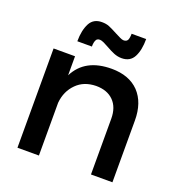

<svg xmlns="http://www.w3.org/2000/svg" viewBox="-133 -854 910 967"><g transform="rotate(20 322.5 -370.0)"><path d="M523 -482C488 -518 439 -536 377 -536C282 -536 217 -501 181 -430V-532H66V0H181V-283C185 -326 201 -360 228 -387C255 -414 289 -427 332 -428C372 -428 403 -417 426 -394C449 -371 460 -339 460 -299V0H575V-331C575 -395 558 -445 523 -482ZM469 -640C482 -665 488 -697 488 -736H410C410 -721 408 -710 405 -703C401 -695 394 -691 383 -691C378 -691 371 -693 363 -697C354 -701 346 -705 337 -710C317 -721 301 -728 290 -733C278 -738 265 -740 250 -740C220 -740 199 -728 186 -704C173 -679 166 -647 166 -607H244C244 -622 246 -633 250 -641C253 -649 260 -653 271 -653C276 -653 283 -651 292 -647C300 -643 308 -639 317 -634C335 -624 350 -616 363 -611C376 -606 389 -603 404 -603C434 -603 456 -615 469 -640Z"/></g></svg>

Font: Argentum Sans
Style: Regular
Weight: 400
Designer: Julieta Ulanovsky
Foundry: Julieta Ulanovsky
Version: Version 5.001;March 29, 2019;FontCreator 11.5.0.2425 64-bit